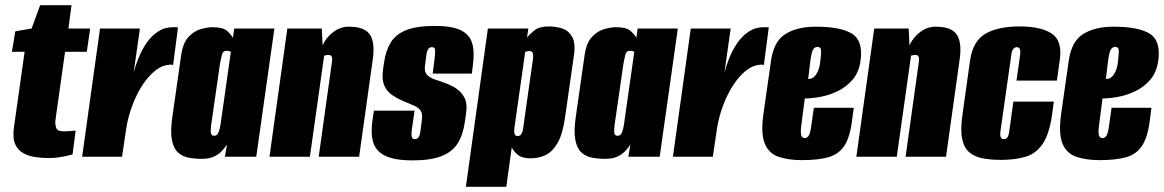

<svg xmlns="http://www.w3.org/2000/svg" viewBox="-20 -605 4492 741"><path d="M168 5Q144 5 118 1.5Q92 -2 70.5 -13.5Q49 -25 38.5 -49Q28 -73 34 -115L75 -405H26L39 -484L102 -495L135 -585H256L244 -495H328L315 -405H231L194 -142Q192 -127 196.5 -112.5Q201 -98 225 -98Q237 -98 254.5 -99.5Q272 -101 272 -101L260 -9Q260 -9 246.5 -5.5Q233 -2 212 1.5Q191 5 168 5Z M297 0 366 -495H520L496 -326Q503 -352 515 -382Q527 -412 545.5 -439Q564 -466 589.5 -483Q615 -500 648 -500Q652 -500 658 -500Q664 -500 667 -499L648 -354Q646 -355 641.5 -355.5Q637 -356 632 -355Q608 -353 586 -337.5Q564 -322 544.5 -297Q525 -272 509 -240Q493 -208 482 -172.5Q471 -137 466 -101L451 0Z M759 8Q732 8 708 3.5Q684 -1 667 -16.5Q650 -32 643.5 -64.5Q637 -97 645 -153L679 -391Q686 -440 708 -463Q730 -486 756 -493Q782 -500 800 -500Q840 -500 856 -486Q872 -472 879 -459L884 -495H1039L969 0H848L856 -47Q848 -35 836.5 -22.5Q825 -10 806.5 -1Q788 8 759 8ZM807 -81Q813 -81 817 -84.5Q821 -88 823.5 -94.5Q826 -101 828 -108.5Q830 -116 831 -123.5Q832 -131 833 -138L871 -405Q869 -406 867 -407Q865 -408 862 -408.5Q859 -409 855 -409Q847 -409 842.5 -405Q838 -401 835.5 -390.5Q833 -380 829 -359L795 -123Q794 -112 793.5 -104Q793 -96 794 -91Q795 -86 798 -83.5Q801 -81 807 -81Z M1020 0 1089 -495H1222L1225 -430Q1239 -461 1266.5 -481.5Q1294 -502 1326 -502Q1359 -502 1379.5 -493.5Q1400 -485 1409.5 -468.5Q1419 -452 1421 -427.5Q1423 -403 1418 -371L1366 0H1210L1261 -365Q1262 -372 1262 -377Q1262 -382 1260.5 -385.5Q1259 -389 1256 -391Q1253 -393 1248 -393Q1246 -393 1242.5 -392.5Q1239 -392 1236 -391.5Q1233 -391 1231 -390L1176 0Z M1572 14Q1520 14 1487 4Q1454 -6 1437 -25.5Q1420 -45 1416 -75Q1412 -105 1418 -144L1423 -178H1580L1570 -109Q1568 -96 1568 -86.5Q1568 -77 1571 -72.5Q1574 -68 1581 -68Q1588 -68 1592 -71.5Q1596 -75 1598.5 -81.5Q1601 -88 1602 -95L1608 -141Q1612 -166 1603 -178.5Q1594 -191 1576.5 -198Q1559 -205 1536 -215Q1515 -224 1494.5 -237.5Q1474 -251 1463.5 -274.5Q1453 -298 1458 -335L1462 -363Q1469 -411 1489 -442.5Q1509 -474 1549.5 -489.5Q1590 -505 1657 -505Q1725 -505 1759 -488Q1793 -471 1802.5 -437.5Q1812 -404 1805 -353L1801 -321H1650L1658 -384Q1660 -404 1659 -413.5Q1658 -423 1647 -423Q1637 -423 1632.5 -415.5Q1628 -408 1626 -397L1620 -350Q1617 -327 1629.5 -315Q1642 -303 1662 -297Q1682 -291 1699 -284Q1722 -276 1742 -262.5Q1762 -249 1773 -227Q1784 -205 1779 -170L1774 -134Q1767 -85 1746.5 -52Q1726 -19 1684 -2.5Q1642 14 1572 14Z M1778 116 1863 -495H2019L2014 -460Q2025 -474 2043.5 -488.5Q2062 -503 2099 -503Q2124 -503 2148.5 -495.5Q2173 -488 2187.5 -464Q2202 -440 2195 -391L2161 -154Q2152 -88 2132 -53.5Q2112 -19 2085.5 -6.5Q2059 6 2029 6Q1995 6 1979 -7Q1963 -20 1955 -36L1934 116ZM1978 -80Q1983 -80 1987 -82.5Q1991 -85 1994.5 -92Q1998 -99 1999 -110L2037 -378Q2038 -387 2037.5 -392.5Q2037 -398 2035.5 -401.5Q2034 -405 2031 -406.5Q2028 -408 2024 -408Q2021 -408 2018 -407.5Q2015 -407 2012.5 -406.5Q2010 -406 2008.5 -405.5Q2007 -405 2007 -405L1965 -110Q1964 -99 1965 -92Q1966 -85 1969.5 -82.5Q1973 -80 1978 -80Z M2316 8Q2289 8 2265 3.5Q2241 -1 2224 -16.5Q2207 -32 2200.5 -64.5Q2194 -97 2202 -153L2236 -391Q2243 -440 2265 -463Q2287 -486 2313 -493Q2339 -500 2357 -500Q2397 -500 2413 -486Q2429 -472 2436 -459L2441 -495H2596L2526 0H2405L2413 -47Q2405 -35 2393.5 -22.5Q2382 -10 2363.5 -1Q2345 8 2316 8ZM2364 -81Q2370 -81 2374 -84.5Q2378 -88 2380.5 -94.5Q2383 -101 2385 -108.5Q2387 -116 2388 -123.5Q2389 -131 2390 -138L2428 -405Q2426 -406 2424 -407Q2422 -408 2419 -408.5Q2416 -409 2412 -409Q2404 -409 2399.5 -405Q2395 -401 2392.5 -390.5Q2390 -380 2386 -359L2352 -123Q2351 -112 2350.5 -104Q2350 -96 2351 -91Q2352 -86 2355 -83.5Q2358 -81 2364 -81Z M2577 0 2646 -495H2800L2776 -326Q2783 -352 2795 -382Q2807 -412 2825.5 -439Q2844 -466 2869.5 -483Q2895 -500 2928 -500Q2932 -500 2938 -500Q2944 -500 2947 -499L2928 -354Q2926 -355 2921.5 -355.5Q2917 -356 2912 -355Q2888 -353 2866 -337.5Q2844 -322 2824.5 -297Q2805 -272 2789 -240Q2773 -208 2762 -172.5Q2751 -137 2746 -101L2731 0Z M3075 13Q3022 13 2984.5 0Q2947 -13 2931.5 -51Q2916 -89 2926 -163L2956 -373Q2967 -447 3012.5 -474.5Q3058 -502 3128 -502Q3226 -502 3269 -474.5Q3312 -447 3301 -370Q3295 -326 3270.5 -297.5Q3246 -269 3212.5 -253Q3179 -237 3145 -231Q3111 -225 3086 -225L3072 -117Q3069 -92 3072.5 -82Q3076 -72 3086 -72Q3094 -72 3100 -79.5Q3106 -87 3110 -112L3121 -189H3275L3268 -137Q3260 -74 3238 -41.5Q3216 -9 3176.5 2Q3137 13 3075 13ZM3099 -300Q3103 -300 3109.5 -301.5Q3116 -303 3123 -309.5Q3130 -316 3136.5 -330Q3143 -344 3146 -369Q3148 -386 3149 -405Q3150 -424 3135 -424Q3124 -424 3117.5 -413Q3111 -402 3106 -358Z M3285 0 3354 -495H3487L3490 -430Q3504 -461 3531.5 -481.5Q3559 -502 3591 -502Q3624 -502 3644.5 -493.5Q3665 -485 3674.5 -468.5Q3684 -452 3686 -427.5Q3688 -403 3683 -371L3631 0H3475L3526 -365Q3527 -372 3527 -377Q3527 -382 3525.5 -385.5Q3524 -389 3521 -391Q3518 -393 3513 -393Q3511 -393 3507.5 -392.5Q3504 -392 3501 -391.5Q3498 -391 3496 -390L3441 0Z M3843 12Q3803 12 3772 6Q3741 0 3720.5 -17.5Q3700 -35 3693 -70.5Q3686 -106 3695 -166L3724 -373Q3735 -447 3783.5 -475Q3832 -503 3915 -503Q3998 -503 4039.5 -475Q4081 -447 4070 -373L4059 -294H3903L3917 -393Q3919 -410 3915.5 -416.5Q3912 -423 3904 -423Q3897 -423 3891 -416.5Q3885 -410 3883 -393L3841 -98Q3839 -81 3843 -74.5Q3847 -68 3854 -68Q3862 -68 3867.5 -74.5Q3873 -81 3875 -98L3891 -213H4047L4041 -167Q4030 -87 4003.5 -49Q3977 -11 3936.5 0.5Q3896 12 3843 12Z M4224 13Q4171 13 4133.5 0Q4096 -13 4080.5 -51Q4065 -89 4075 -163L4105 -373Q4116 -447 4161.5 -474.5Q4207 -502 4277 -502Q4375 -502 4418 -474.5Q4461 -447 4450 -370Q4444 -326 4419.5 -297.5Q4395 -269 4361.5 -253Q4328 -237 4294 -231Q4260 -225 4235 -225L4221 -117Q4218 -92 4221.5 -82Q4225 -72 4235 -72Q4243 -72 4249 -79.5Q4255 -87 4259 -112L4270 -189H4424L4417 -137Q4409 -74 4387 -41.5Q4365 -9 4325.5 2Q4286 13 4224 13ZM4248 -300Q4252 -300 4258.5 -301.5Q4265 -303 4272 -309.5Q4279 -316 4285.5 -330Q4292 -344 4295 -369Q4297 -386 4298 -405Q4299 -424 4284 -424Q4273 -424 4266.5 -413Q4260 -402 4255 -358Z"/></svg>

Font: Alumni Sans Black
Style: Italic
Weight: 900
Italic angle: -8°
Version: Version 1.016